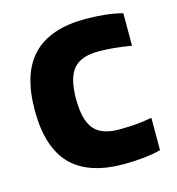

<svg xmlns="http://www.w3.org/2000/svg" viewBox="-88 -626 659 713"><g transform="rotate(-15 241.0 -270.0)"><path d="M303 9Q167 9 100.5 -59Q34 -127 34 -270Q34 -412 101 -480.5Q168 -549 303 -549Q341 -549 378.5 -545Q416 -541 445 -533V-408Q377 -420 319 -420Q251 -420 222 -385.5Q193 -351 193 -271Q193 -190 222 -155Q251 -120 318 -120Q355 -120 384 -122.5Q413 -125 445 -131V-7Q418 1 379.5 5Q341 9 303 9Z"/></g></svg>

Font: Encode Sans Narrow
Style: Bold
Weight: 700
Designer: Pablo Impallari, Andres Torresi
Foundry: Pablo Impallari, Andres Torresi
Version: Version 1.000; ttfautohint (v1.00) -l 8 -r 50 -G 200 -x 14 -